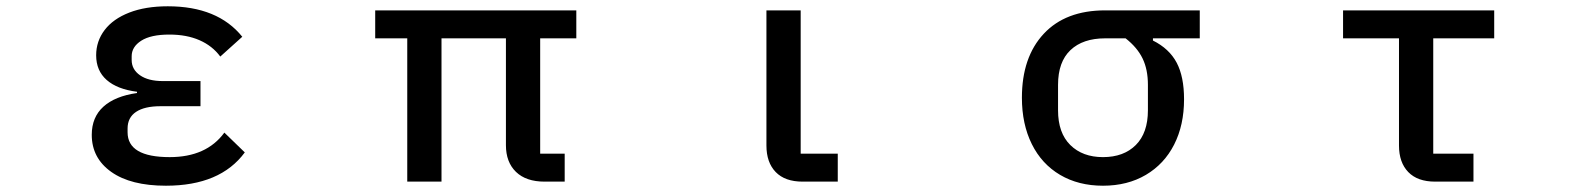

<svg xmlns="http://www.w3.org/2000/svg" viewBox="-20 -578 5040 611"><path d="M272 -149Q272 -205 309 -238.5Q346 -272 416 -282V-286Q353 -294 319.5 -323.5Q286 -353 286 -402Q286 -447 313 -482.5Q340 -518 391.5 -538Q443 -558 514 -558Q673 -558 751 -461L681 -398Q656 -432 615 -450Q574 -468 519 -468Q460 -468 429.5 -448.5Q399 -429 399 -399V-387Q399 -357 425.5 -338.5Q452 -320 498 -320H618V-240H491Q440 -240 413 -222Q386 -204 386 -169V-157Q386 -78 520 -78Q637 -78 694 -156L759 -93Q681 13 508 13Q396 13 334 -31Q272 -75 272 -149Z M1276 0V-456H1174V-545H1814V-456H1699V-89H1777V0H1713Q1654 0 1622 -31Q1590 -62 1590 -116V-456H1385V0Z M2534 0Q2478 0 2448.5 -30.5Q2419 -61 2419 -115V-545H2528V-89H2646V0Z M3232 -267Q3232 -396 3301.5 -470.5Q3371 -545 3497 -545H3798V-456H3649V-449Q3701 -423 3724.5 -378.5Q3748 -334 3748 -262Q3748 -180 3716.5 -118Q3685 -56 3626.5 -21.5Q3568 13 3490 13Q3412 13 3353.5 -21.5Q3295 -56 3263.5 -119.5Q3232 -183 3232 -267ZM3633 -227V-308Q3633 -357 3616 -392Q3599 -427 3562 -456H3497Q3426 -456 3386.5 -418.5Q3347 -381 3347 -308V-227Q3347 -155 3386 -116.5Q3425 -78 3490 -78Q3556 -78 3594.5 -116.5Q3633 -155 3633 -227Z M4547 0Q4491 0 4461.5 -30.5Q4432 -61 4432 -115V-456H4254V-545H4735V-456H4541V-89H4669V0Z"/></svg>

Font: IBM Plex Sans JP Medium
Style: Regular
Weight: 500
Designer: Mike Abbink; Paul van der Laan; Pieter van Rosmalen; Wujin Sim; Yejin Wi; Jinhee Kim; Boomi Park; Yona Kim; Kichan Ma
Foundry: Sandoll Inc.
Version: Version 1.001